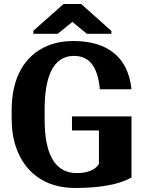

<svg xmlns="http://www.w3.org/2000/svg" viewBox="-20 -925 721 955"><path d="M38 -334C38 -280 46 -231 61 -189C102 -73 198 10 354 10C478 10 573 -8 630 -40L634 -42V-346H338V-276H472V-109C452 -77 409 -64 362 -64C246 -64 202 -171 202 -330V-381C202 -535 240 -647 348 -647C427 -647 465 -590 476 -488V-481H634L633 -489C615 -638 518 -721 344 -721C298 -721 256 -713 218 -698C100 -649 38 -537 38 -376ZM146 -757H267L340 -816L412 -757H534V-771L384 -905H296L146 -772Z"/></svg>

Font: Aerodynamic
Style: Bd
Weight: 500
Designer: Google
Version: Version 2.000980; 2014